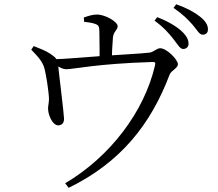

<svg xmlns="http://www.w3.org/2000/svg" viewBox="-20 -829 1040 916"><path d="M853.9 -595.3C868.6 -595.3 879.5 -604.9 879.5 -620.7C879.5 -640.5 869.5 -659.1 844.8 -681.9C819.5 -704.2 781.7 -727.3 730 -747.2L717.3 -730.4C760.7 -699.1 786.9 -669 807.3 -642.6C827.6 -617.2 838.4 -595.3 853.9 -595.3ZM290.9 45.4 307.6 67.1C555 -53.7 699.4 -235.2 789.4 -473.5C796.7 -492.4 828.8 -504.1 828.8 -522.3C828.8 -545 774.6 -598.9 744.4 -598.9C728.3 -598.9 711.8 -580.2 693.8 -578C645.8 -572.6 551.2 -568 481.6 -563C400.8 -557.7 291 -546.9 229 -546L229.6 -529C262.2 -509.4 276.3 -498.8 296.8 -498.8C332.3 -498.8 441.9 -525.2 706.8 -533.2C720.4 -533.4 722.6 -531 719.4 -516.7C668.4 -295.9 505 -81 290.9 45.4ZM258.9 -231C274.7 -231.8 286.3 -242.1 285.5 -263.7C285.5 -283.5 258.9 -496 257.3 -519.4C255.1 -543.6 249.2 -552.8 220.3 -572.2C197.6 -587.3 170 -597.7 141 -609.2L129.1 -592C155.9 -563.6 183.3 -537.9 192.8 -499.7C200.7 -468.8 213.3 -388.3 213.7 -355.4C213.4 -337.8 208.4 -320.2 209.4 -308.4C210.2 -279.2 231.4 -229.4 258.9 -231ZM455.2 -534.4 513.2 -535C513.2 -562.8 515.9 -618.8 518.7 -648.8C520.8 -679 541.3 -684.8 541.3 -704.5C541.3 -724.2 484.1 -759.6 442.4 -759.6C421.2 -759.6 402.6 -753.2 380 -745.6L381 -725.2C401 -722.8 423 -719.7 435.8 -714.3C451.8 -708 453 -701.9 454 -680.7C455.2 -646.9 455.2 -549.4 455.2 -534.4ZM946.7 -663.5C962.1 -663.5 972.1 -672.4 972.1 -688.5C972.1 -709.4 961.5 -727.8 934.2 -749.7C908.1 -770.7 871.7 -790.5 820.4 -808.8L807.9 -791.4C853.6 -759.9 876.6 -736 898.9 -710.8C920.8 -685.8 930.5 -663.5 946.7 -663.5Z"/></svg>

Font: Source Han Serif CN VF
Style: Regular
Weight: 250
Designer: Ryoko NISHIZUKA 西塚涼子 (kana & ideographs); Frank Grießhammer (Latin, Greek & Cyrillic); Wenlong ZHANG 张文龙 (bopomofo); San
Foundry: Adobe
Version: Version 2.002;hotconv 1.1.0;makeotfexe 2.6.0